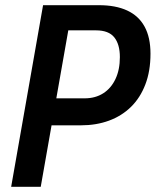

<svg xmlns="http://www.w3.org/2000/svg" viewBox="-20 -720 600 740"><path d="M158 -341H306Q347.5 -341 378 -360.5Q408.5 -380 425.2 -415.8Q442 -451.5 442 -500Q442 -549 420.5 -576Q399 -603 350 -603H192L252 -653L137 0H23L146 -700H361.5Q426 -700 470.2 -679.5Q514.5 -659 537.2 -617.5Q560 -576 560 -513Q560 -446 540.2 -394.5Q520.5 -343 484.8 -308Q449 -273 400 -255Q351 -237 292 -237H139Z"/></svg>

Font: Cabin SemiCondensedSemiBold
Style: Italic
Weight: 600
Width: 4
Italic angle: -10°
Designer: Pablo Impallari
Foundry: Pablo Impallari. http://www.impallari.com Igino Marini. http://www.ikern.com
Version: Version 3.001